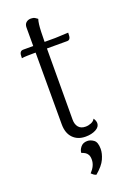

<svg xmlns="http://www.w3.org/2000/svg" viewBox="-160 -694 653 959"><g transform="rotate(-20 166.5 -214.5)"><path d="M193 11Q151 11 126 -15Q101 -41 101 -88V-602Q101 -619 111 -628Q121 -637 137 -637Q150 -637 158 -632Q166 -627 171 -623Q164 -602 162.5 -556Q161 -510 161 -427L160 -91Q160 -66 172.5 -51Q185 -36 210 -36Q225 -36 239.5 -42Q254 -48 260 -60Q265 -53 267.5 -46Q270 -39 270 -33Q270 -13 247.5 -1Q225 11 193 11ZM27 -466 28 -485Q29 -494 34 -499Q39 -504 46 -504H217Q221 -504 231 -504.5Q241 -505 252.5 -505.5Q264 -506 274 -506.5Q284 -507 288 -507L287 -488Q286 -479 281.5 -474Q277 -469 270 -469H87Q77 -469 57 -468.5Q37 -468 27 -466ZM178 208Q170 206 164 201.5Q158 197 153 192Q168 176 175 160.5Q182 145 182 129Q182 112 176.5 102.5Q171 93 162.5 88Q154 83 144 80Q144 65 156.5 49.5Q169 34 192 34Q209 34 225.5 46Q242 58 242 94Q242 118 229 147Q216 176 178 208Z"/></g></svg>

Font: Arima Light
Style: Regular
Weight: 300
Designer: Joana Correia and Natanael Gama
Foundry: NDISCOVER
Version: Version 1.101;gftools[0.9.23]